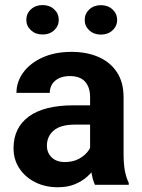

<svg xmlns="http://www.w3.org/2000/svg" viewBox="-20 -748 576 777"><path d="M344.6 -115.8V-355.3Q344.6 -393.9 324.8 -417Q304.9 -440.1 262.3 -440.1Q237.5 -440.1 219.3 -431.6Q201.2 -423.1 191.3 -407.9Q181.4 -392.7 181.4 -372.2H46.6Q46.6 -417 74.1 -454.6Q101.6 -492.3 151.8 -515.2Q202 -538.1 269.7 -538.1Q330.6 -538.1 378 -517.7Q425.4 -497.3 452.7 -456.5Q480.1 -415.7 480.1 -354.3V-126.1Q480.1 -84.5 485.4 -56.6Q490.8 -28.7 501 -8.1V0H364.3Q354.5 -20.9 349.6 -52.6Q344.6 -84.3 344.6 -115.8ZM362.9 -321.8 363.9 -243.7H283.7Q225.1 -243.7 197.5 -219.9Q169.8 -196.2 169.8 -158.3Q169.8 -129.8 189.2 -111Q208.6 -92.2 242.5 -92.2Q275.5 -92.2 299.8 -105.5Q324 -118.8 337.7 -138.1Q351.4 -157.3 352 -174.8L389.1 -117Q381.8 -97.1 368.3 -75.1Q354.8 -53.1 333.7 -33.9Q312.7 -14.7 283.1 -2.5Q253.5 9.8 213.8 9.8Q163 9.8 122.4 -10.6Q81.8 -31.1 58.3 -66.7Q34.8 -102.4 34.8 -148.1Q34.8 -231.1 96.6 -276.4Q158.4 -321.8 278.4 -321.8ZM86.5 -667.7Q86.5 -692.9 105.2 -710.2Q123.8 -727.5 152.1 -727.5Q180.8 -727.5 199.3 -710.2Q217.8 -692.9 217.8 -667.7Q217.8 -642.9 199.3 -625.6Q180.8 -608.4 152.1 -608.4Q123.8 -608.4 105.2 -625.6Q86.5 -642.9 86.5 -667.7ZM322.8 -667.3Q322.8 -692.5 341.3 -709.8Q359.9 -727.1 388.3 -727.1Q416.8 -727.1 435.4 -709.8Q454 -692.5 454 -667.3Q454 -642.5 435.4 -625.2Q416.8 -608 388.3 -608Q359.9 -608 341.3 -625.2Q322.8 -642.5 322.8 -667.3Z"/></svg>

Font: Vazirmatn
Style: Regular
Weight: 400
Designer: Saber Rastikerdar
Foundry: Saber Rastikerdar
Version: Version 33.003;September 2, 2022;FontCreator 14.0.0.2862 64-